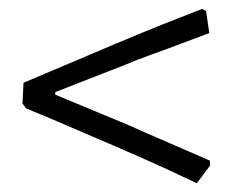

<svg xmlns="http://www.w3.org/2000/svg" viewBox="-20 -484 546 434"><path d="M30.8 -250 33.2 -296.9 235.8 -382.8Q270 -397 305.9 -411.9Q341.8 -426.8 373.5 -439Q405.3 -451.2 437 -463.9L445.8 -459L453.1 -409.2Q419.9 -397 389.2 -385.3Q358.4 -373.5 324.2 -361.3Q290 -349.1 258.8 -335.9L105 -275.9V-270L272.9 -200.2Q305.7 -185.1 365.2 -159.7Q424.8 -133.8 454.1 -121.1L455.1 -109.9L424.8 -69.8Q352.1 -104.5 309.8 -123Q267.6 -141.6 238.3 -154.3Q209 -167 175 -181.4Q141.1 -195.8 108.4 -210Q75.7 -224.1 39.1 -238.8Z"/></svg>

Font: Alegreya-Regular
Style: Regular
Weight: 400
Designer: Juan Pablo del Peral
Foundry: Juan Pablo del Peral
Version: Version 1.003